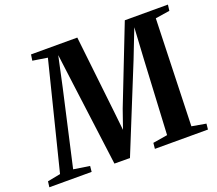

<svg xmlns="http://www.w3.org/2000/svg" viewBox="-165 -915 1232 1088"><g transform="rotate(-20 451.0 -371.0)"><path d="M-42 0 -37.5 -34.5 40.5 -49.5 201.5 -693 112.5 -707 118 -743H397L449.5 -274.5L461.5 -163L501 -276.5L683.5 -743H943.5L939 -707L852.5 -693.5L832.5 -49.5L918 -34.5L914.5 0H594.5L598 -35L686 -49.5L709.5 -498.5L720.5 -687.5L653.5 -515.5L444 0.5L350.5 0L284.5 -507L261.5 -686.5L222.5 -505.5L119.5 -49.5L216.5 -34.5L213 0Z"/></g></svg>

Font: Merriweather 72pt
Style: Bold Italic
Weight: 700
Italic angle: -7.8°
Version: Version 2.101